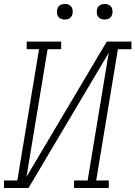

<svg xmlns="http://www.w3.org/2000/svg" viewBox="-35 -944 680 964"><path d="M-15 0V-38H52L161 -697H99V-735H272V-697H204L98 -56L501 -735H625V-697H557L448 -38H511V0H337V-38H405L511 -679L108 0ZM490 -846Q481 -846 472.5 -849Q464 -852 458.5 -859Q453 -866 451.5 -875.5Q450 -885 452 -895Q453 -901 456 -907Q459 -913 465 -917Q471 -921 477.5 -922.5Q484 -924 490 -924Q500 -924 508.5 -921Q517 -918 522.5 -911Q528 -904 529.5 -894.5Q531 -885 529 -875Q528 -869 524.5 -863Q521 -857 515.5 -853Q510 -849 503.5 -847.5Q497 -846 490 -846ZM290 -846Q281 -846 272.5 -849Q264 -852 258.5 -859Q253 -866 251.5 -875.5Q250 -885 252 -895Q253 -901 256 -907Q259 -913 265 -917Q271 -921 277.5 -922.5Q284 -924 290 -924Q300 -924 308.5 -921Q317 -918 322.5 -911Q328 -904 329.5 -894.5Q331 -885 329 -875Q328 -869 324.5 -863Q321 -857 315.5 -853Q310 -849 303.5 -847.5Q297 -846 290 -846Z"/></svg>

Font: Iosevka Curly Slab XLtEx
Style: Italic
Weight: 200
Width: 7
Italic angle: -9°
Monospace: yes
Designer: Belleve Invis
Foundry: Belleve Invis
Version: Version 11.1.0; ttfautohint (v1.8.3)